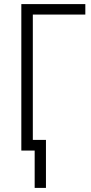

<svg xmlns="http://www.w3.org/2000/svg" viewBox="-20 -734 446 936"><path d="M396 -663H140V-52H204V182H149V0H84V-714H396Z"/></svg>

Font: Noto Sans Display Light Narrow
Style: Regular
Weight: 300
Width: 4
Designer: Monotype Design team
Foundry: Monotype Imaging Inc.
Version: Version 1.000